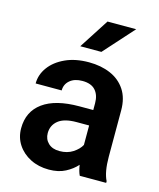

<svg xmlns="http://www.w3.org/2000/svg" viewBox="-114 -831 764 922"><g transform="rotate(15 268.5 -370.0)"><path d="M368.2 0Q358.9 -19 354 -50.8Q332 -25.9 298.1 -8.1Q264.2 9.8 216.3 9.8Q165 9.8 124.5 -10.7Q84 -31.2 60.5 -66.9Q37.1 -102.5 37.1 -147.9Q37.1 -231 99.4 -276.4Q161.6 -321.8 280.3 -321.8H349.1V-356Q349.1 -396 328.1 -419.7Q307.1 -443.4 263.2 -443.4Q224.1 -443.4 201.2 -423.8Q178.2 -404.3 178.2 -373.5H48.8Q48.8 -417.5 76.2 -454.8Q103.5 -492.2 153.3 -515.1Q203.1 -538.1 270.5 -538.1Q330.6 -538.1 377.7 -517.8Q424.8 -497.6 451.9 -456.8Q479 -416 479 -355V-124.5Q479 -48.8 499.5 -8.3V0ZM242.7 -89.4Q281.7 -89.4 309.6 -107.7Q337.4 -126 349.1 -148.4V-245.1H286.6Q225.6 -245.1 196 -221.2Q166.5 -197.3 166.5 -158.2Q166.5 -128.4 186.8 -108.9Q207 -89.4 242.7 -89.4ZM209.5 -601.6 305.2 -750H447.8L314.5 -601.6Z"/></g></svg>

Font: Vazirmatn RD FD SemiBold
Style: Regular
Weight: 600
Designer: Saber Rastikerdar
Foundry: Saber Rastikerdar
Version: Version 33.003